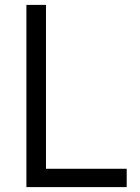

<svg xmlns="http://www.w3.org/2000/svg" viewBox="-20 -765 571 785"><path d="M88 0H498V-75H168V-745H88Z"/></svg>

Font: Mluvka
Style: Regular
Weight: 400
Designer: Modified by Jiří Krblich, Original typeface by Gumpita Rahayu
Foundry: Gumpita Rahayu & Jiří Krblich
Version: Version 2.000;Glyphs 3.1.1 (3134)